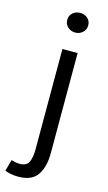

<svg xmlns="http://www.w3.org/2000/svg" viewBox="-177 -738 561 1001"><g transform="rotate(15 103.0 -237.5)"><path d="M83.5 -485.8H165.5V55.2Q165.5 128.9 135.5 172.9Q105.5 216.8 32.2 216.8Q9.3 216.8 -8.5 212.9Q-26.4 209 -39.6 204.1L-22.5 142.1Q-13.7 145 -1.7 147.5Q10.3 149.9 23.4 149.9Q59.6 149.9 71.5 125Q83.5 100.1 83.5 55.2ZM125.5 -585.9Q101.6 -585.9 85 -601.1Q68.4 -616.2 68.4 -639.2Q68.4 -663.1 85 -677.5Q101.6 -691.9 125.5 -691.9Q148.4 -691.9 165 -677.5Q181.6 -663.1 181.6 -639.2Q181.6 -616.2 165 -601.1Q148.4 -585.9 125.5 -585.9Z"/></g></svg>

Font: Pyidaungsu
Style: Regular
Weight: 400
Designer: Sun Tun
Foundry: MCF
Version: Version 2.053; ttfautohint (v1.8.2)